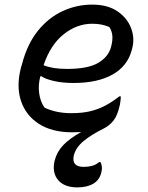

<svg xmlns="http://www.w3.org/2000/svg" viewBox="-20 -563 640 833"><path d="M217 134Q227 95 255 66Q283 37 332 10Q314 11 293 11Q206 11 149 -25.5Q92 -62 71 -125.5Q50 -189 71 -270L75 -283Q98 -372 144.5 -429.5Q191 -487 252 -515Q313 -543 380 -543Q447 -543 489.5 -514Q532 -485 548.5 -441.5Q565 -398 554 -355L552 -347Q534 -277 469 -240Q404 -203 299 -203Q251 -203 214 -211.5Q177 -220 160 -232H155Q145 -194 150 -158Q155 -122 173 -96Q224 -72 289 -72Q337 -72 372 -80.5Q407 -89 437 -105Q467 -121 498 -145H504Q504 -133 502.5 -124Q501 -115 500 -107V-108Q490 -62 472.5 -40Q455 -18 431 -6Q375 22 342 49.5Q309 77 300 112Q290 161 343 161Q363 161 379.5 156.5Q396 152 410 140H416Q426 161 420 183Q413 217 385.5 233.5Q358 250 316 250Q259 250 232 218Q205 186 217 134ZM380 -460Q314 -460 256.5 -414.5Q199 -369 169 -280Q189 -272 213.5 -268Q238 -264 271 -264Q362 -264 406.5 -290.5Q451 -317 462 -360Q470 -391 467 -411.5Q464 -432 454 -446Q437 -453 419.5 -456.5Q402 -460 380 -460Z"/></svg>

Font: Recursive Mn Csl St
Style: Italic
Weight: 400
Italic angle: -15°
Monospace: yes
Version: Version 1.079;hotconv 1.0.112;makeotfexe 2.5.65598; ttfautoh